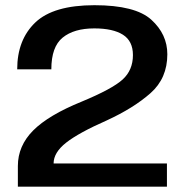

<svg xmlns="http://www.w3.org/2000/svg" viewBox="-20 -700 698 720"><path d="M47 0V-77.5Q47 -153 104.5 -210.8Q162 -268.5 286.5 -319Q401 -366.5 439.8 -401.8Q478.5 -437 478.5 -493.5Q478.5 -546 441 -569.8Q403.5 -593.5 333.5 -593.5Q257.5 -593.5 215 -559Q172.5 -524.5 172.5 -440H44.5Q44.5 -551 112.5 -615.8Q180.5 -680.5 334 -680.5Q487.5 -680.5 547.5 -626Q607.5 -571.5 607.5 -496.5Q607.5 -406.5 544.5 -350.8Q481.5 -295 380.5 -248.5Q275 -202 228 -165Q181 -128 181 -87H606V0Z"/></svg>

Font: Anybody ExtraExpanded Medium
Style: Regular
Weight: 500
Width: 8
Designer: Tyler Finck
Foundry: Etcetera Type Company
Version: Version 1.010; ttfautohint (v1.8.3) -l 8 -r 50 -G 200 -x 14 